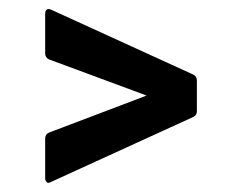

<svg xmlns="http://www.w3.org/2000/svg" viewBox="-20 -507 529 420"><path d="M90.3 -108.4Q85.3 -105.4 82.1 -108.7Q78.8 -111.9 78.8 -116.8V-203.4Q78.8 -213.3 86.8 -216.8L300.7 -298L86.8 -377.2Q78.8 -381.2 78.8 -390.6V-477.2Q78.8 -483.1 82.1 -485.8Q85.3 -488.6 91.3 -486.1L403.3 -343.6Q410.7 -339.7 410.7 -330.2V-264.3Q410.7 -254.9 403.3 -251.4Z"/></svg>

Font: Sofia Sans Condensed
Style: Regular
Weight: 400
Designer: Botio Nikoltchev, Ani Petrova
Foundry: lettersoup
Version: Version 4.100